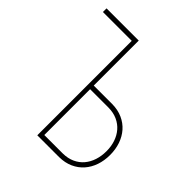

<svg xmlns="http://www.w3.org/2000/svg" viewBox="-192 -847 984 984"><g transform="rotate(45 300.0 -355.5)"><path d="M21 -710.9H254.4V-384.8H388.2Q430.2 -384.3 463.1 -369.4Q496.1 -354.5 518.8 -328.6Q541.5 -302.7 553.5 -267.8Q565.4 -232.9 565.4 -192.4Q565.4 -151.9 553.5 -116.9Q541.5 -82 518.8 -56.2Q496.1 -30.3 463.1 -15.4Q430.2 -0.5 388.2 0H230V-684.6H21ZM254.4 -358.4V-26.4H388.2Q424.8 -26.9 452.9 -39.8Q481 -52.7 500 -75.2Q519 -97.7 528.8 -127.9Q538.6 -158.2 538.6 -193.4Q538.6 -228 528.6 -257.8Q518.6 -287.6 499.5 -309.8Q480.5 -332 452.4 -345Q424.3 -357.9 388.2 -358.4Z"/></g></svg>

Font: Roboto Mono Thin
Style: Regular
Weight: 250
Designer: Google
Version: Version 2.000985; 2015; ttfautohint (v1.3)